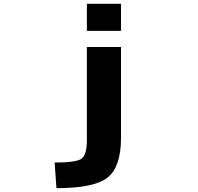

<svg xmlns="http://www.w3.org/2000/svg" viewBox="-20 -772 1040 1011"><path d="M437.5 -609.4V-752H617.2V-609.4ZM437.5 -36.1V-524.4H617.2V-46.9Q617.2 106.4 546.9 162.6Q476.6 218.8 277.3 218.8L267.6 84Q382.8 84 410.2 63Q437.5 42 437.5 -36.1Z"/></svg>

Font: GenEi Gothic M Heavy
Style: Regular
Weight: 800
Designer: o_tamon (Modified); [Source Han Sans]
Ryoko NISHIZUKA  (kana & ideographs); Paul D. Hunt (Latin, Greek & Cyrillic); Wenl
Version: Version 1.1a;Original Version 1.004